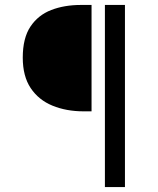

<svg xmlns="http://www.w3.org/2000/svg" viewBox="-20 -676 640 776"><path d="M318 -226Q248 -226 192 -249Q136 -272 104 -320Q72 -368 72 -443Q72 -522 103 -568.5Q134 -615 187 -635.5Q240 -656 307 -656H350V-226ZM404 80V-656H485V80Z"/></svg>

Font: SauceCodePro NFM
Style: Regular
Weight: 400
Monospace: yes
Designer: Paul D. Hunt, Teo Tuominen
Foundry: Adobe
Version: Version 2.042;hotconv 1.1.0;makeotfexe 2.6.0;Nerd Fonts 3.3.